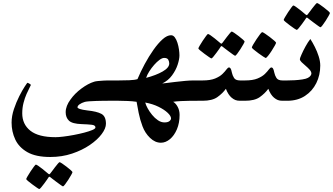

<svg xmlns="http://www.w3.org/2000/svg" viewBox="-20 -666 2201 1269"><path d="M792 -67.4Q792 -57.6 789.8 -41.5Q787.6 -25.4 780 -12.7Q772.5 0 755.9 0H692.4Q683.1 0 662.4 0.2Q641.6 0.5 616.9 1.2Q592.3 2 571.3 3.4Q550.3 4.9 541 7.3Q519.5 13.7 505.9 23.4Q492.2 33.2 492.2 43.5Q492.2 48.8 507.3 54.2Q522.5 59.6 558.1 64Q619.6 70.3 649.9 86.4Q680.2 102.5 680.2 151.9Q680.2 182.6 652.1 220.2Q624 257.8 573.7 292.2Q523.4 326.7 456.5 349.1Q389.6 371.6 312.5 371.6Q216.3 371.6 160.4 339.4Q104.5 307.1 80.6 255.4Q56.6 203.6 56.6 144.5Q56.6 101.1 72 55.2Q87.4 9.3 107.4 -30.3Q127.4 -69.8 143.6 -94.2Q159.7 -118.7 161.1 -118.7Q165 -118.7 174.6 -112.8Q184.1 -106.9 184.1 -104.5Q184.1 -102.5 175.5 -86.7Q167 -70.8 155.5 -44.9Q144 -19 135.5 13.9Q127 46.9 127 83Q127 155.3 180.7 198Q234.4 240.7 347.2 240.7Q366.2 240.7 398.7 236.8Q431.2 232.9 467.5 226.1Q503.9 219.2 536.6 210.7Q569.3 202.1 590.1 193.4Q610.8 184.6 610.8 176.3Q610.8 161.6 586.9 158.7Q563 155.8 519.5 154.3Q457.5 152.3 435.8 131.6Q414.1 110.8 414.1 75.7Q414.1 54.7 422.4 33.4Q430.7 12.2 445.3 -7.3Q473.6 -47.9 518.1 -80.8Q562.5 -113.8 602.5 -126Q611.3 -128.9 628.7 -130.6Q646 -132.3 664.3 -133.3Q682.6 -134.3 692.4 -134.3H755.9Q772.5 -134.3 780 -121.8Q787.6 -109.4 789.8 -93.5Q792 -77.6 792 -67.4ZM459 471.7Q459 475.1 450.7 490Q442.4 504.9 431.2 522.5Q419.9 540 409.9 553Q399.9 565.9 396.5 565.9Q394 565.9 381.6 557.1Q369.1 548.3 353.5 536.6Q337.9 524.9 326.2 515.9Q314.5 506.8 313.5 505.9Q308.6 502 305.7 502Q303.2 502 299.8 507.8Q299.3 508.8 291.5 520.3Q283.7 531.7 272.7 546.4Q261.7 561 252.4 572.3Q243.2 583.5 239.3 583.5Q237.3 583.5 223.9 574.5Q210.4 565.4 194.1 553.2Q177.7 541 165.5 530.8Q153.3 520.5 153.3 517.6Q153.3 514.2 162.1 499Q170.9 483.9 182.6 466.1Q194.3 448.2 204.3 435.1Q214.4 421.9 216.8 421.9Q221.2 421.9 233.9 430.7Q246.6 439.5 261 450.9Q275.4 462.4 286.1 471.7Q296.9 481 297.9 481.4Q303.2 485.8 305.2 485.8Q308.6 485.8 313.5 479Q314.5 478 322.8 466.8Q331.1 455.6 341.8 441.4Q352.5 427.2 361.8 416.5Q371.1 405.8 373.5 405.8Q377.4 405.8 390.9 414.8Q404.3 423.8 420.2 436Q436 448.2 447.5 458.5Q459 468.8 459 471.7Z M1347.2 -67.4Q1347.2 -57.6 1345 -41.5Q1342.8 -25.4 1335.4 -12.7Q1328.1 0 1311.5 0H1286.6Q1265.6 0 1236.1 0.2Q1206.5 0.5 1176.5 2Q1146.5 3.4 1124.5 6.8Q1142.1 17.1 1154.5 40.5Q1167 64 1167 93.3Q1167 147 1149.2 188.7Q1131.3 230.5 1103 253.9Q1074.7 277.3 1043.5 277.3Q1004.9 277.3 971.7 245.4Q938.5 213.4 921.9 168.9Q905.8 126.5 896.5 80.3Q887.2 34.2 882.8 6.8Q856.4 2.9 824.7 1.5Q793 0 764.6 0H741.2Q724.6 0 716.8 -12.7Q709 -25.4 706.8 -41.5Q704.6 -57.6 704.6 -67.4Q704.6 -77.6 706.8 -93.5Q709 -109.4 716.8 -121.8Q724.6 -134.3 741.2 -134.3H764.6Q797.9 -134.3 834.5 -135.7Q871.1 -137.2 888.7 -143.1Q909.2 -191.9 936.5 -242.7Q963.9 -293.5 994.4 -336.7Q1024.9 -379.9 1054.7 -406.5Q1084.5 -433.1 1110.4 -433.1Q1125 -433.1 1135.5 -418.9Q1146 -404.8 1152.8 -383.3Q1159.7 -361.8 1162.8 -339.4Q1166 -316.9 1166 -300.3Q1166 -274.9 1154.1 -238.3Q1142.1 -201.7 1116.9 -167.5Q1091.8 -133.3 1052.2 -114.3Q1055.2 -114.3 1079.1 -117.2Q1103 -120.1 1136.2 -124.3Q1169.4 -128.4 1202.9 -131.3Q1236.3 -134.3 1258.3 -134.3H1311.5Q1328.1 -134.3 1335.4 -121.8Q1342.8 -109.4 1345 -93.5Q1347.2 -77.6 1347.2 -67.4ZM1098.6 -246.6Q1098.6 -258.8 1092.3 -271Q1085.9 -283.2 1064.9 -283.2Q1051.8 -283.2 1034.2 -270.3Q1016.6 -257.3 998.8 -237.1Q981 -216.8 966.6 -194.1Q952.1 -171.4 945.8 -151.4Q1011.2 -168.5 1054.9 -193.4Q1098.6 -218.3 1098.6 -246.6ZM1110.4 116.7Q1110.4 100.6 1087.9 79.3Q1065.4 58.1 1026.9 39.3Q988.3 20.5 939.9 11.7Q943.8 27.8 955.8 49.8Q967.8 71.8 985.4 93.3Q1002.9 114.7 1023.9 128.9Q1044.9 143.1 1066.9 143.1Q1089.4 143.1 1099.9 134.5Q1110.4 126 1110.4 116.7Z M1627.9 -68.4Q1627.9 -36.6 1622.3 -18.3Q1616.7 0 1591.8 0H1566.9Q1548.3 0 1535.9 -4.9Q1523.4 -9.8 1510.7 -20.5Q1500 -29.3 1490 -44.7Q1480 -60.1 1473.1 -79.1Q1450.2 -47.9 1416.3 -23.9Q1382.3 0 1318.8 0H1295.4Q1270.5 0 1264.6 -17.3Q1258.8 -34.7 1258.8 -68.4Q1258.8 -99.6 1264.6 -116.9Q1270.5 -134.3 1295.4 -134.3H1318.8Q1370.6 -134.3 1401.9 -147.2Q1433.1 -160.2 1450.4 -177.2Q1467.8 -194.3 1477.1 -207.3Q1486.3 -220.2 1494.1 -220.2Q1498.5 -220.2 1503.4 -214.4Q1508.3 -208.5 1513.2 -184.1Q1516.6 -167.5 1526.9 -150.9Q1537.1 -134.3 1566.9 -134.3H1591.8Q1616.7 -134.3 1622.3 -117.4Q1627.9 -100.6 1627.9 -68.4ZM1596.7 -391.6Q1596.7 -388.2 1588.4 -373.3Q1580.1 -358.4 1568.8 -340.8Q1557.6 -323.2 1547.6 -310.3Q1537.6 -297.4 1534.2 -297.4Q1531.7 -297.4 1519.3 -306.2Q1506.8 -314.9 1491.2 -326.7Q1475.6 -338.4 1463.9 -347.4Q1452.1 -356.4 1451.2 -357.4Q1446.3 -361.3 1443.4 -361.3Q1440.9 -361.3 1437.5 -355.5Q1437 -354.5 1429.2 -343Q1421.4 -331.5 1410.4 -316.9Q1399.4 -302.2 1390.1 -291Q1380.9 -279.8 1377 -279.8Q1375 -279.8 1361.6 -288.8Q1348.1 -297.9 1331.8 -310.1Q1315.4 -322.3 1303.2 -332.5Q1291 -342.8 1291 -345.7Q1291 -349.1 1299.8 -364.3Q1308.6 -379.4 1320.3 -397.2Q1332 -415 1342 -428.2Q1352.1 -441.4 1354.5 -441.4Q1358.9 -441.4 1371.6 -432.6Q1384.3 -423.8 1398.7 -412.4Q1413.1 -400.9 1423.8 -391.6Q1434.6 -382.3 1435.5 -381.8Q1440.9 -377.4 1442.9 -377.4Q1446.3 -377.4 1451.2 -384.3Q1452.1 -385.3 1460.4 -396.5Q1468.8 -407.7 1479.5 -421.9Q1490.2 -436 1499.5 -446.8Q1508.8 -457.5 1511.2 -457.5Q1515.1 -457.5 1528.6 -448.5Q1542 -439.5 1557.9 -427.2Q1573.7 -415 1585.2 -404.8Q1596.7 -394.5 1596.7 -391.6Z M1908.2 -68.4Q1908.2 -36.6 1902.6 -18.3Q1897 0 1872.1 0H1847.2Q1828.6 0 1816.2 -4.9Q1803.7 -9.8 1791 -20.5Q1780.3 -29.3 1770.3 -44.7Q1760.3 -60.1 1753.4 -79.1Q1730.5 -47.9 1696.5 -23.9Q1662.6 0 1599.1 0H1575.7Q1550.8 0 1544.9 -17.3Q1539.1 -34.7 1539.1 -68.4Q1539.1 -99.6 1544.9 -116.9Q1550.8 -134.3 1575.7 -134.3H1599.1Q1650.9 -134.3 1682.1 -147.2Q1713.4 -160.2 1730.7 -177.2Q1748 -194.3 1757.3 -207.3Q1766.6 -220.2 1774.4 -220.2Q1778.8 -220.2 1783.7 -214.4Q1788.6 -208.5 1793.5 -184.1Q1796.9 -167.5 1807.1 -150.9Q1817.4 -134.3 1847.2 -134.3H1872.1Q1897 -134.3 1902.6 -117.4Q1908.2 -100.6 1908.2 -68.4ZM1804.7 -383.3Q1804.7 -379.9 1795.9 -364Q1787.1 -348.1 1774.9 -329.3Q1762.7 -310.5 1751.5 -296.6Q1740.2 -282.7 1735.8 -282.7Q1733.9 -282.7 1719.7 -292Q1705.6 -301.3 1688.2 -314Q1670.9 -326.7 1657.7 -337.6Q1644.5 -348.6 1644.5 -352.1Q1644.5 -356.4 1653.8 -372.3Q1663.1 -388.2 1675.5 -407Q1688 -425.8 1698.7 -439.7Q1709.5 -453.6 1712.9 -453.6Q1716.8 -453.6 1731.2 -444.1Q1745.6 -434.6 1762.7 -421.6Q1779.8 -408.7 1792.2 -397.7Q1804.7 -386.7 1804.7 -383.3Z M2096.7 -232.4Q2096.7 -169.4 2070.6 -116.7Q2044.4 -64 1995.6 -32Q1946.8 0 1877.9 0H1851.6Q1837.4 0 1828.4 -14.2Q1819.3 -28.3 1819.3 -68.4Q1819.3 -107.9 1830.1 -121.1Q1840.8 -134.3 1851.6 -134.3H1877.9Q1898.4 -134.3 1926.3 -135.7Q1954.1 -137.2 1979 -141.1Q2003.9 -145 2015.1 -151.4Q2027.8 -158.2 2033 -166.3Q2038.1 -174.3 2038.1 -179.7Q2038.1 -192.4 2026.6 -205.3Q2015.1 -218.3 2000 -231Q1984.9 -243.7 1973.4 -254.9Q1961.9 -266.1 1961.9 -275.4Q1961.9 -280.8 1972.7 -305.4Q1983.4 -330.1 1999.5 -359.4Q2015.6 -388.7 2031.2 -408.2Q2045.9 -385.7 2061 -355.7Q2076.2 -325.7 2086.4 -293.5Q2096.7 -261.2 2096.7 -232.4ZM2160.6 -580.1Q2160.6 -576.7 2152.3 -561.8Q2144 -546.9 2132.8 -529.3Q2121.6 -511.7 2111.6 -498.8Q2101.6 -485.8 2098.1 -485.8Q2095.7 -485.8 2083.3 -494.6Q2070.8 -503.4 2055.2 -515.1Q2039.6 -526.9 2027.8 -535.9Q2016.1 -544.9 2015.1 -545.9Q2010.3 -549.8 2007.3 -549.8Q2004.9 -549.8 2001.5 -543.9Q2001 -543 1993.2 -531.5Q1985.4 -520 1974.4 -505.4Q1963.4 -490.7 1954.1 -479.5Q1944.8 -468.3 1940.9 -468.3Q1939 -468.3 1925.5 -477.3Q1912.1 -486.3 1895.8 -498.5Q1879.4 -510.7 1867.2 -521Q1855 -531.2 1855 -534.2Q1855 -537.6 1863.8 -552.7Q1872.6 -567.9 1884.3 -585.7Q1896 -603.5 1906 -616.7Q1916 -629.9 1918.5 -629.9Q1922.9 -629.9 1935.5 -621.1Q1948.2 -612.3 1962.6 -600.8Q1977.1 -589.4 1987.8 -580.1Q1998.5 -570.8 1999.5 -570.3Q2004.9 -565.9 2006.8 -565.9Q2010.3 -565.9 2015.1 -572.8Q2016.1 -573.7 2024.4 -585Q2032.7 -596.2 2043.5 -610.4Q2054.2 -624.5 2063.5 -635.3Q2072.8 -646 2075.2 -646Q2079.1 -646 2092.5 -637Q2106 -627.9 2121.8 -615.7Q2137.7 -603.5 2149.2 -593.3Q2160.6 -583 2160.6 -580.1Z"/></svg>

Font: Scheherazade New
Style: Bold
Weight: 700
Designer: SIL International
Foundry: SIL International
Version: Version 4.000